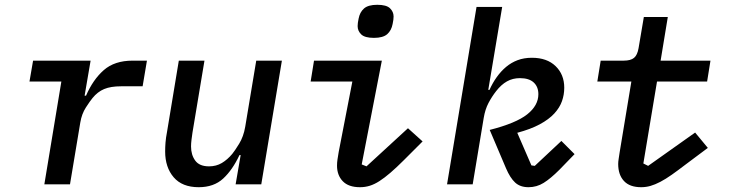

<svg xmlns="http://www.w3.org/2000/svg" viewBox="-20 -769 3040 801"><path d="M165 0 236 -429H103L118 -516H358L333 -370H339Q368 -437 413 -476.5Q458 -516 533 -516H593L575 -409H485Q442 -409 414.5 -397.5Q387 -386 366 -360Q356 -348 338.5 -321Q321 -294 315 -258L272 0Z M984 -122H979Q950 -60 911 -24Q872 12 809 12Q740 12 704.5 -29.5Q669 -71 669 -137Q669 -155 670.5 -174.5Q672 -194 677 -220L726 -516H833L783 -216Q781 -202 779 -186.5Q777 -171 777 -158Q777 -123 794.5 -99Q812 -75 852 -75Q882 -75 905.5 -89Q929 -103 949 -127Q959 -139 977.5 -169Q996 -199 1003 -240L1049 -516H1156L1070 0H963Z M1540 -611Q1502 -611 1487 -625.5Q1472 -640 1472 -660Q1472 -666 1473 -674Q1474 -682 1476 -691Q1481 -718 1498.5 -733.5Q1516 -749 1554 -749Q1592 -749 1607 -734.5Q1622 -720 1622 -700Q1622 -694 1621 -686Q1620 -678 1618 -669Q1613 -642 1595.5 -626.5Q1578 -611 1540 -611ZM1482 12Q1434 12 1410 -13Q1386 -38 1386 -78Q1386 -91 1388 -104Q1390 -117 1393 -135L1450 -429H1276L1290 -516H1573L1489 -83L1509 -75L1682 -234L1743 -179L1665 -101Q1634 -70 1609 -48.5Q1584 -27 1563 -13.5Q1542 0 1522.5 6Q1503 12 1482 12Z M1968 -740H2075L2017 -394H2022Q2035 -423 2052.5 -447.5Q2070 -472 2091.5 -490Q2113 -508 2139.5 -518Q2166 -528 2199 -528Q2262 -528 2298 -493Q2334 -458 2334 -403Q2334 -374 2324.5 -347Q2315 -320 2292.5 -295.5Q2270 -271 2232 -250.5Q2194 -230 2138 -215L2197 -79L2211 -77L2322 -181L2377 -126L2314 -61Q2277 -24 2248 -6Q2219 12 2185 12Q2150 12 2129 -7.5Q2108 -27 2091 -67L2023 -227Q2133 -255 2179.5 -292Q2226 -329 2226 -376Q2226 -407 2206.5 -425Q2187 -443 2149 -443Q2119 -443 2095 -429.5Q2071 -416 2050 -389Q2032 -366 2018 -339.5Q2004 -313 1998 -277L1952 0H1845Z M2655 12Q2607 12 2583 -14Q2559 -40 2559 -85Q2559 -94 2561 -106.5Q2563 -119 2565 -133L2614 -429H2472L2486 -516H2582Q2611 -516 2625 -527.5Q2639 -539 2644 -568L2666 -698H2766L2736 -516H2944L2930 -429H2721L2664 -87L2684 -77L2880 -216L2933 -152L2842 -84Q2808 -58 2782.5 -40Q2757 -22 2735 -10.5Q2713 1 2694 6.5Q2675 12 2655 12Z"/></svg>

Font: IBM Plex Mono Medium
Style: Italic
Weight: 500
Italic angle: -9°
Monospace: yes
Designer: Mike Abbink, Paul van der Laan, Pieter van Rosmalen
Foundry: Bold Monday
Version: Version 2.3